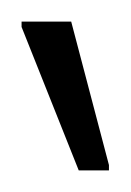

<svg xmlns="http://www.w3.org/2000/svg" viewBox="-20 -742 121 178"><path d="M53 -584 0 -717V-722H46L81 -589V-584Z"/></svg>

Font: Saira ExtraCondensed ExtraLight
Style: Regular
Weight: 250
Width: 2
Designer: Hector Gatti with collaboration of the Omnibus-Type team
Foundry: Omnibus-Type
Version: Version 1.101